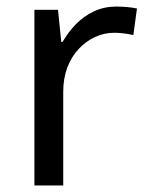

<svg xmlns="http://www.w3.org/2000/svg" viewBox="-20 -566 453 586"><path d="M335 -546Q350 -546 367.5 -544.5Q385 -543 398 -540L387 -459Q374 -462 358.5 -464Q343 -466 329 -466Q298 -466 270 -453Q242 -440 220 -416.5Q198 -393 185.5 -360Q173 -327 173 -286V0H85V-536H157L167 -438H171Q188 -468 212 -492.5Q236 -517 267 -531.5Q298 -546 335 -546Z"/></svg>

Font: Noto Sans Thai
Style: Regular
Weight: 400
Designer: Monotype Design Team
Foundry: Monotype Imaging Inc.
Version: Version 2.001